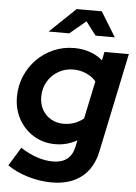

<svg xmlns="http://www.w3.org/2000/svg" viewBox="-62 -788 744 1047"><g transform="rotate(5 310.0 -264.5)"><path d="M260.7 212.9Q196.4 212.9 131.4 193.7Q66.4 174.6 17.7 140.6L80 39.1Q124 67.9 169 83.2Q214 98.5 257 98.5Q354.7 98.5 373.6 7.4L380.8 -28.1Q326.1 3.4 261.9 3.4Q196.7 3.4 144.6 -28Q92.4 -59.4 62.1 -113.8Q31.8 -168.2 31.8 -236.3Q31.8 -296.7 54.4 -349.8Q77 -402.9 116.3 -442.7Q155.6 -482.6 208.1 -505.3Q260.6 -528 320.4 -528Q366.1 -528 406.2 -514.3Q446.3 -500.6 476.3 -474.2L486 -521H619.5L505.6 22.3Q486.2 114.7 423.5 163.8Q360.8 212.9 260.7 212.9ZM297.9 -111.4Q359 -111.4 406.8 -149.9L450.5 -356.6Q429.8 -381.4 396.7 -396.1Q363.6 -410.8 325.3 -410.8Q280.5 -410.8 243.5 -389Q206.5 -367.1 185.1 -330.4Q163.7 -293.7 163.7 -248Q163.7 -208.8 180.7 -177.8Q197.8 -146.8 228.5 -129.1Q259.2 -111.4 297.9 -111.4ZM172.8 -605.3 314.4 -740.6H452.1L535.2 -605.3H430L373.9 -678.9L285.6 -605.3Z"/></g></svg>

Font: Red Hat Display VF
Style: Italic
Weight: 300
Italic angle: -12°
Designer: Pentagram, MCKL
Foundry: Pentagram, MCKL
Version: Version 1.023